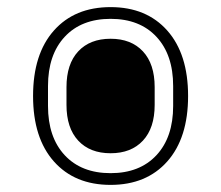

<svg xmlns="http://www.w3.org/2000/svg" viewBox="-20 -540 622 540"><path d="M73 -270Q73 -388 131.5 -454Q190 -520 291 -520Q392 -520 450.5 -454Q509 -388 509 -270Q509 -152 450.5 -86Q392 -20 291 -20Q190 -20 131.5 -86Q73 -152 73 -270ZM467 -242V-298Q467 -386 420 -436.5Q373 -487 291 -487Q209 -487 162 -436.5Q115 -386 115 -298V-242Q115 -154 162 -103.5Q209 -53 291 -53Q373 -53 420 -103.5Q467 -154 467 -242ZM167 -245V-295Q167 -360 200 -395.5Q233 -431 291 -431Q349 -431 382 -395.5Q415 -360 415 -295V-245Q415 -180 382 -144.5Q349 -109 291 -109Q233 -109 200 -144.5Q167 -180 167 -245Z"/></svg>

Font: Anuphan ExtraLight
Style: Regular
Weight: 200
Designer: Cadson Demak
Version: Version 3.001